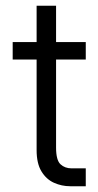

<svg xmlns="http://www.w3.org/2000/svg" viewBox="-20 -646 341 666"><path d="M277.5 -62V0H223.5Q194 0 167.2 -12Q140.5 -24 123.8 -51.5Q107 -79 107 -125.5V-439.5H24V-500H107V-626H174.5V-500H277.5V-439.5H174.5V-134Q174.5 -90.5 189.8 -76.2Q205 -62 228.5 -62Z"/></svg>

Font: Overused Grotesk Book
Style: Regular
Weight: 375
Version: Version 0.004